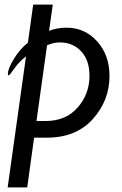

<svg xmlns="http://www.w3.org/2000/svg" viewBox="-20 -583 530 833"><path d="M209 -563 192.9 -449.2Q227.1 -462.9 269 -462.9Q348.1 -462.9 401.6 -403.3Q455.1 -343.8 455.1 -253.9Q455.1 -147 382.6 -66.4Q310.1 14.2 184.1 14.2H127.9L98.1 230H13.2L92.8 -337.9Q65.4 -318.4 43.2 -287.1Q21 -255.9 18.1 -255.9Q14.2 -255.9 14.2 -262.2Q14.2 -284.7 39.8 -326.9Q65.4 -369.1 101.1 -397.9L124 -563ZM184.1 -386.2 138.2 -58.1H179.2Q265.6 -58.1 316.9 -116.5Q368.2 -174.8 368.2 -253.9Q368.2 -322.3 332 -360.6Q295.9 -398.9 240.2 -398.9Q210.4 -398.9 184.1 -386.2Z"/></svg>

Font: Myanmar Pyu Pro
Style: Regular
Weight: 400
Designer: Khon Soe Zaw Thu
Foundry: PaOh Unicode
Version: Version 2.00 April 29, 2017